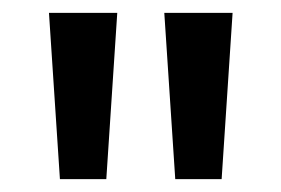

<svg xmlns="http://www.w3.org/2000/svg" viewBox="-20 -734 436 298"><path d="M162 -714H56L73 -456H145ZM341 -714H235L252 -456H324Z"/></svg>

Font: Noto Sans Gujarati ExtraCondensed Medium
Style: Regular
Weight: 500
Width: 2
Designer: Jelle Bosma - Monotype Design Team, Universal Thirst
Foundry: Monotype Imaging Inc.
Version: Version 2.106